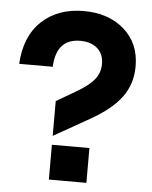

<svg xmlns="http://www.w3.org/2000/svg" viewBox="-51 -733 612 775"><g transform="rotate(5 255.0 -345.0)"><path d="M176 0V-141H328V0ZM16 -455Q22 -567 87.5 -628.5Q153 -690 258 -690Q358 -690 421.5 -634.5Q485 -579 485 -486Q485 -414 445.5 -360.5Q406 -307 321 -259L176 -177V-318L255 -364Q306 -394 327.5 -421Q349 -448 349 -483Q349 -524 323 -546.5Q297 -569 254 -569Q157 -569 152 -455Z"/></g></svg>

Font: TASA Orbiter Display
Style: Bold
Weight: 700
Designer: Weizhong Zhang
Version: Version 1.000;Glyphs 3.1.2 (3151)